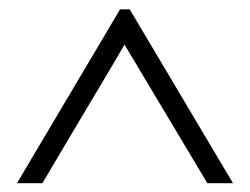

<svg xmlns="http://www.w3.org/2000/svg" viewBox="-20 -746 546 420"><path d="M489.7 -345.2H433.6L252.4 -648.4Q248.5 -641.6 239.7 -626.7Q231 -611.8 219 -591.6Q207 -571.3 192.6 -547.1Q178.2 -522.9 163.3 -498Q148.4 -473.1 134 -448.7Q119.6 -424.3 107.4 -403.8Q95.2 -383.3 86.2 -367.9Q77.1 -352.5 72.8 -345.2H17.1L242.7 -725.6H263.7Z"/></svg>

Font: HM XNiloofar
Style: Regular
Weight: 400
Designer: Hossein Movahhedian
Version: Version 2.8, 2015